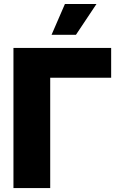

<svg xmlns="http://www.w3.org/2000/svg" viewBox="-20 -949 607 969"><path d="M541 -556.6H233.4V0H47.9V-707H541ZM307.6 -928.7H466.8L363.3 -773.4H240.2Z"/></svg>

Font: Pretendard Std Black
Style: Regular
Weight: 900
Designer: Base glyphs from Inter by Rasmus Andersson; Hangeul glyphs from Noto Sans CJK(Source Han Sans) by Jang Soo-young and Kan
Foundry: Kil Hyung-jin
Version: Version 1.309